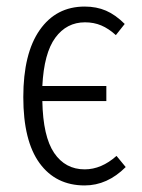

<svg xmlns="http://www.w3.org/2000/svg" viewBox="-20 -554 433 585"><path d="M363 -45Q307 11 238 11Q150 11 100.5 -57Q51 -125 51 -258Q51 -391 101 -462.5Q151 -534 238 -534Q274 -534 303 -521.5Q332 -509 360 -481L333 -447Q311 -467 288.5 -476.5Q266 -486 239 -486Q183 -486 148.5 -439Q114 -392 109 -292H304V-246H109Q111 -138 145 -88Q179 -38 238 -38Q289 -38 335 -79Z"/></svg>

Font: Fira Sans Extra Condensed Light
Style: Regular
Weight: 300
Width: 1
Designer: Carrois Corporate & Edenspiekermann AG
Foundry: Carrois Corporate GbR & Edenspiekermann AG
Version: Version 4.203